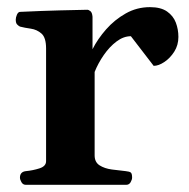

<svg xmlns="http://www.w3.org/2000/svg" viewBox="-20 -515 526 535"><path d="M52.2 0Q43.9 0 39.8 -7.3Q35.6 -14.6 35.6 -20Q35.6 -36.1 51.8 -38.1Q71.8 -40 90.1 -45.9Q108.4 -51.8 108.4 -65.9V-379.9Q108.4 -410.2 95.7 -421.4Q83 -432.6 65.9 -435.1Q48.8 -437.5 35.6 -440.9Q30.8 -443.4 27.3 -447.3Q23.9 -451.2 23.9 -460.4Q23.9 -466.3 27.1 -473.9Q30.3 -481.4 35.6 -481.9Q99.1 -484.9 147.7 -486.1Q196.3 -487.3 223.1 -487.8Q227.1 -487.8 231.9 -483.9Q236.8 -480 237.8 -468.3V-377.9Q252 -406.2 275.6 -433.1Q299.3 -460 330.3 -477.5Q361.3 -495.1 397.9 -495.1Q428.2 -495.1 445.6 -482.9Q462.9 -470.7 470 -451.9Q477.1 -433.1 477.1 -412.1Q477.1 -389.2 465.6 -371.1Q454.1 -353 438 -342.3Q421.9 -331.5 408.2 -331.5L344.7 -414.1Q324.2 -414.1 304.7 -399.4Q285.2 -384.8 269.3 -361.8Q253.4 -338.9 243.7 -314.5V-82Q243.7 -63 257.6 -54.2Q271.5 -45.4 291.7 -42.7Q312 -40 330.6 -38.1Q340.8 -37.1 344.5 -34.2Q348.1 -31.2 348.1 -20Q348.1 -14.6 344 -7.3Q339.8 0 331.5 0Z"/></svg>

Font: Gelasio SemiBold
Style: Regular
Weight: 600
Designer: Eben Sorkin
Foundry: Eben Sorkin
Version: Version 1.008